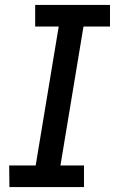

<svg xmlns="http://www.w3.org/2000/svg" viewBox="-20 -755 472 775"><path d="M18 0H319V-87H224L317 -648H424V-735H122V-648H217L124 -87H17Z"/></svg>

Font: Iosevka Sparkle Medium
Style: Italic
Weight: 500
Italic angle: -9°
Designer: Belleve Invis
Foundry: Belleve Invis
Version: Version 4.5.0; ttfautohint (v1.8.3)